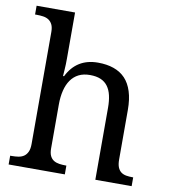

<svg xmlns="http://www.w3.org/2000/svg" viewBox="-84 -833 804 905"><g transform="rotate(10 317.5 -380.0)"><path d="M287.1 -42V0H18.1V-42H25.9Q43 -42 57.9 -44.4Q72.8 -46.9 83.7 -54.4Q94.7 -62 101.3 -76.2Q107.9 -90.3 107.9 -113.8V-649.9Q107.9 -671.9 101.3 -685.3Q94.7 -698.7 83.5 -706.1Q72.3 -713.4 57.4 -715.6Q42.5 -717.8 25.9 -717.8H18.1V-759.8H202.1V-540Q202.1 -526.4 201.7 -511.5Q201.2 -496.6 200.2 -483.9Q199.2 -469.2 198.2 -455.1H203.1Q248 -545.9 350.1 -545.9Q392.6 -545.9 425.5 -534.4Q458.5 -522.9 481 -499.3Q503.4 -475.6 515.1 -438.5Q526.9 -401.4 526.9 -350.1V-113.8Q526.9 -90.3 532.7 -76.2Q538.6 -62 548.8 -54.4Q559.1 -46.9 573.2 -44.4Q587.4 -42 604 -42H606.9V0H433.1V-345.2Q433.1 -377.9 427.2 -403.3Q421.4 -428.7 408.4 -446.3Q395.5 -463.9 374.5 -472.9Q353.5 -481.9 323.2 -481.9Q292 -481.9 269.3 -470.5Q246.6 -459 231.7 -437.7Q216.8 -416.5 209.5 -386.5Q202.1 -356.4 202.1 -319.8V-108.9Q202.1 -86.9 208.7 -73.5Q215.3 -60.1 226.6 -53.2Q237.8 -46.4 252.7 -44.2Q267.6 -42 284.2 -42Z"/></g></svg>

Font: Sahl Naskh
Style: Regular
Weight: 400
Designer: Pascal Zoghbi
Version: Version 1.001